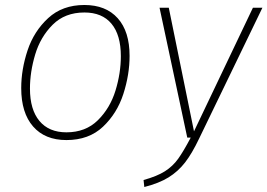

<svg xmlns="http://www.w3.org/2000/svg" viewBox="-20 -551 1071 769"><path d="M65 -198Q65 -273 90.5 -349.5Q116 -426 173 -478.5Q230 -531 318 -531Q404 -531 451.5 -478Q499 -425 499 -327Q499 -252 474 -174.5Q449 -97 392.5 -43.5Q336 10 246 10Q160 10 112.5 -44.5Q65 -99 65 -198ZM464 -326Q464 -411 426.5 -456Q389 -501 318 -501Q240 -501 191 -452Q142 -403 121 -333Q100 -263 100 -196Q100 -112 138 -66.5Q176 -21 246 -21Q323 -21 372 -69.5Q421 -118 442.5 -188Q464 -258 464 -326ZM778 3Q749 64 721 100Q693 136 655 159.5Q617 183 558 198L555 170Q609 155 640.5 135Q672 115 693.5 85Q715 55 744 0H730L619 -520H656L757 -25L993 -520H1031Z"/></svg>

Font: FiraGO UltraLight
Style: Italic
Weight: 200
Italic angle: -8°
Designer: bBox Type GmbH
Foundry: bBox Type GmbH
Version: Version 1.001